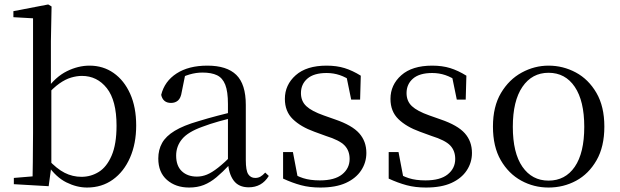

<svg xmlns="http://www.w3.org/2000/svg" viewBox="-20 -825 2776 860"><path d="M42 0V-28L126 -35Q127 -64 127 -98Q127 -132 127.5 -166.5Q128 -201 128 -229V-743L40 -748V-775L196 -805L211 -796L208 -641V-437L210 -427V-81V-80L198 9ZM370 15Q324 15 277.5 -8Q231 -31 193 -86H182L195 -111Q234 -69 269.5 -51Q305 -33 345 -33Q387 -33 422.5 -55Q458 -77 480 -128Q502 -179 502 -262Q502 -375 458.5 -430Q415 -485 347 -485Q324 -485 298.5 -477.5Q273 -470 246 -451Q219 -432 186 -395L175 -424H188Q229 -481 279.5 -506Q330 -531 381 -531Q442 -531 489 -498Q536 -465 563 -405Q590 -345 590 -263Q590 -182 562.5 -119Q535 -56 485.5 -20.5Q436 15 370 15Z M827 15Q767 15 728 -19Q689 -53 689 -115Q689 -154 706 -184.5Q723 -215 762.5 -239Q802 -263 868 -282Q910 -295 956 -307Q1002 -319 1042 -328V-303Q1002 -293 961 -281.5Q920 -270 886 -257Q822 -234 795.5 -202Q769 -170 769 -128Q769 -82 794.5 -58Q820 -34 862 -34Q885 -34 907 -43Q929 -52 957 -74Q985 -96 1023 -134L1032 -87H1008Q977 -54 949.5 -31Q922 -8 893 3.5Q864 15 827 15ZM1094 14Q1049 14 1026.5 -16.5Q1004 -47 1001 -100V-103V-359Q1001 -415 989 -445.5Q977 -476 952 -488Q927 -500 887 -500Q858 -500 829 -491.5Q800 -483 767 -465L810 -492L794 -413Q790 -386 777.5 -375Q765 -364 746 -364Q710 -364 702 -400Q717 -461 771 -496Q825 -531 909 -531Q996 -531 1038.5 -489.5Q1081 -448 1081 -355V-108Q1081 -61 1092 -44.5Q1103 -28 1123 -28Q1136 -28 1146 -33.5Q1156 -39 1168 -52L1184 -37Q1168 -11 1145.5 1.5Q1123 14 1094 14Z M1415 15Q1367 15 1328 4.5Q1289 -6 1248 -25V-144H1292L1316 -18L1279 -20V-56Q1307 -37 1338 -27Q1369 -17 1413 -17Q1479 -17 1512.5 -44Q1546 -71 1546 -113Q1546 -150 1523.5 -173.5Q1501 -197 1440 -216L1388 -235Q1327 -257 1291.5 -291.5Q1256 -326 1256 -382Q1256 -445 1304.5 -488Q1353 -531 1443 -531Q1488 -531 1523.5 -520Q1559 -509 1596 -486L1593 -379H1553L1529 -496L1560 -490V-458Q1530 -479 1502 -488.5Q1474 -498 1443 -498Q1386 -498 1357 -473Q1328 -448 1328 -408Q1328 -372 1352 -349.5Q1376 -327 1430 -308L1481 -290Q1557 -264 1589 -228Q1621 -192 1621 -140Q1621 -97 1597.5 -61.5Q1574 -26 1529 -5.5Q1484 15 1415 15Z M1888 15Q1840 15 1801 4.5Q1762 -6 1721 -25V-144H1765L1789 -18L1752 -20V-56Q1780 -37 1811 -27Q1842 -17 1886 -17Q1952 -17 1985.5 -44Q2019 -71 2019 -113Q2019 -150 1996.5 -173.5Q1974 -197 1913 -216L1861 -235Q1800 -257 1764.5 -291.5Q1729 -326 1729 -382Q1729 -445 1777.5 -488Q1826 -531 1916 -531Q1961 -531 1996.5 -520Q2032 -509 2069 -486L2066 -379H2026L2002 -496L2033 -490V-458Q2003 -479 1975 -488.5Q1947 -498 1916 -498Q1859 -498 1830 -473Q1801 -448 1801 -408Q1801 -372 1825 -349.5Q1849 -327 1903 -308L1954 -290Q2030 -264 2062 -228Q2094 -192 2094 -140Q2094 -97 2070.5 -61.5Q2047 -26 2002 -5.5Q1957 15 1888 15Z M2437 15Q2371 15 2314.5 -16Q2258 -47 2223 -107.5Q2188 -168 2188 -258Q2188 -348 2224 -408.5Q2260 -469 2317 -500Q2374 -531 2437 -531Q2502 -531 2559 -500.5Q2616 -470 2651.5 -409Q2687 -348 2687 -258Q2687 -168 2652 -107Q2617 -46 2560.5 -15.5Q2504 15 2437 15ZM2437 -16Q2512 -16 2554.5 -78Q2597 -140 2597 -257Q2597 -373 2554.5 -436Q2512 -499 2437 -499Q2363 -499 2320 -436Q2277 -373 2277 -257Q2277 -140 2320 -78Q2363 -16 2437 -16Z"/></svg>

Font: Noto Serif SC ExtraLight
Style: Regular
Weight: 400
Version: Version 2.002-H1;hotconv 1.1.0;makeotfexe 2.6.0